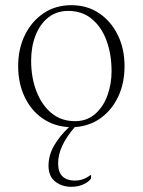

<svg xmlns="http://www.w3.org/2000/svg" viewBox="-20 -480 550 740"><path d="M255 240Q218 240 192.5 219.5Q167 199 167 159Q167 119 188 82Q209 45 246 10Q188 7 143.5 -24Q99 -55 74.5 -107.5Q50 -160 50 -225Q50 -292 76 -345Q102 -398 148 -429Q194 -460 255 -460Q316 -460 362 -429Q408 -398 434 -345Q460 -292 460 -225Q460 -160 436 -108.5Q412 -57 369 -25.5Q326 6 268 10Q204 84 204 149Q204 184 221 200Q238 216 268 216Q284 216 299 211Q314 206 328 195H331V208Q321 222 300.5 231Q280 240 255 240ZM269 -13Q315 -13 346.5 -40.5Q378 -68 394 -112Q410 -156 410 -205Q410 -270 391 -322.5Q372 -375 334.5 -406.5Q297 -438 243 -438Q198 -438 166 -412.5Q134 -387 117 -343.5Q100 -300 100 -246Q100 -181 120.5 -128Q141 -75 178.5 -44Q216 -13 269 -13Z"/></svg>

Font: Spectral ExtraLight
Style: Regular
Weight: 275
Designer: Jean-Baptiste Levee
Foundry: Production Type
Version: Version 2.001